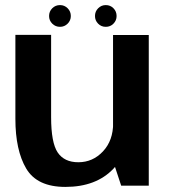

<svg xmlns="http://www.w3.org/2000/svg" viewBox="-20 -730 665 755"><path d="M456.5 0H565V-592.5H424.5V-97ZM181 -593H40.5V-263Q40.5 -139 83.2 -67Q126 5 237 5Q358 5 426 -66.5Q494 -138 494 -214L425 -246.5Q425 -177.5 385 -134.8Q345 -92 288 -92Q233 -92 207 -130.2Q181 -168.5 181 -269.5ZM216 -624.5Q233.5 -624.5 246 -637Q258.5 -649.5 258.5 -667Q258.5 -685 246 -697.5Q233.5 -710 216 -710Q198 -710 185.5 -697.5Q173 -685 173 -667Q173 -649.5 185.5 -637Q198 -624.5 216 -624.5ZM396 -624.5Q414 -624.5 426.2 -637Q438.5 -649.5 438.5 -667Q438.5 -685 426.2 -697.5Q414 -710 396 -710Q378.5 -710 366 -697.5Q353.5 -685 353.5 -667Q353.5 -649.5 365.8 -637Q378 -624.5 396 -624.5Z"/></svg>

Font: Anybody Thin SemiBold
Style: Regular
Weight: 600
Version: Version 1.113;gftools[0.9.25]